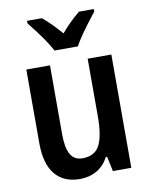

<svg xmlns="http://www.w3.org/2000/svg" viewBox="-86 -830 708 903"><g transform="rotate(-10 267.5 -378.0)"><path d="M469 0H381L366 -71H360Q339 -31 303.5 -10.5Q268 10 223 10Q145 10 104 -40.5Q63 -91 63 -188V-541H176V-211Q176 -147 194 -115.5Q212 -84 251 -84Q310 -84 333 -128Q356 -172 356 -265V-541H469ZM425 -754Q344 -652 321 -606H209Q182 -659 106 -754V-766H177Q214 -736 265 -678Q303 -724 354 -766H425Z"/></g></svg>

Font: Noto Sans Display Medium Narrow
Style: Regular
Weight: 500
Width: 4
Designer: Monotype Design team
Foundry: Monotype Imaging Inc.
Version: Version 1.000